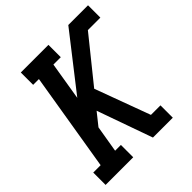

<svg xmlns="http://www.w3.org/2000/svg" viewBox="-198 -873 1012 1012"><g transform="rotate(-45 308.0 -367.5)"><path d="M365 0 255 -310 200 -241 175 -92H218V0H12V-92H67L158 -643H115V-735H321V-643H266L231 -430L469 -735H616V-643H523L328 -401L442 -92H513V0Z"/></g></svg>

Font: Iosevka Etoile Semibold
Style: Italic
Weight: 600
Italic angle: -9°
Designer: Belleve Invis
Foundry: Belleve Invis
Version: Version 22.1.2; ttfautohint (v1.8.4)